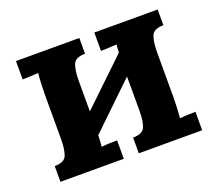

<svg xmlns="http://www.w3.org/2000/svg" viewBox="-91 -623 841 746"><g transform="rotate(-20 329.0 -250.0)"><path d="M301 -435Q260 -435 251 -410.5Q242 -386 242 -346V-218L426 -394Q427 -412 428 -427Q412 -426 393 -425Q374 -424 363 -424V-500H625V-435Q584 -435 575 -410.5Q566 -386 566 -346V-161Q566 -147 565 -121.5Q564 -96 562 -73Q578 -75 597.5 -75.5Q617 -76 627 -76V0H365V-65Q406 -65 415 -89.5Q424 -114 424 -154V-296L241 -120Q241 -108 240 -96Q239 -84 238 -73Q254 -75 273.5 -75.5Q293 -76 303 -76V0H41V-65Q82 -65 91 -89.5Q100 -114 100 -154V-339Q100 -353 101 -379Q102 -405 104 -427Q88 -426 69 -425Q50 -424 39 -424V-500H301Z"/></g></svg>

Font: Lora
Style: Bold
Weight: 700
Designer: Olga Karpushina, Alexei Vanyashin (Cyrillic)
Foundry: Cyreal
Version: Version 3.006; ttfautohint (v1.8.4.7-5d5b);gftools[0.9.30]